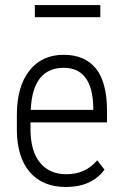

<svg xmlns="http://www.w3.org/2000/svg" viewBox="-20 -727 483 756"><path d="M347.2 -306.6Q343.3 -460 230.5 -460Q169.9 -460 136.7 -418Q104.5 -376 101.1 -294.4H347.2ZM239.3 9.3Q148.9 9.3 97.7 -48.8Q47.4 -106.9 46.4 -213.9V-274.9Q46.4 -385.3 95.2 -448.2Q144.5 -511.2 230.5 -511.2Q313.5 -511.2 357.4 -457.5Q400.4 -404.3 401.4 -294.4V-246.1V-245.1H399.9H100.1V-218.3Q100.1 -132.8 137.2 -86.9Q174.3 -41 241.7 -41Q315.9 -41 361.8 -94.7L362.8 -95.7L363.8 -94.7L390.6 -60.1L391.6 -59.6L391.1 -58.6Q366.2 -24.9 328.1 -7.8Q290 9.3 239.3 9.3ZM375 -659.2H117.2V-707H375Z"/></svg>

Font: MAUL Condensed Light
Style: Light
Weight: 300
Designer: MAUL
Version: Version 2.137; 2017; ttfautohint (v1.8.3)